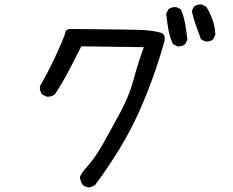

<svg xmlns="http://www.w3.org/2000/svg" viewBox="-20 -776 1040 857"><path d="M376 60.5Q360.4 58.6 348.6 48.8Q338.9 33.2 336.9 15.6Q338.9 0 372.1 -36.1Q405.3 -72.3 444.3 -142.1Q483.4 -211.9 520.5 -281.2Q557.6 -350.6 577.1 -423.8Q596.7 -497.1 622.1 -565.4L342.8 -569.3Q309.6 -502.9 283.2 -453.1Q256.8 -403.3 224.6 -354.5Q209 -342.8 187.5 -344.7L168 -354.5Q156.2 -370.1 158.2 -391.6Q193.4 -450.2 231 -532.2Q268.6 -614.3 271.5 -630.9Q274.4 -647.5 299.8 -646.5Q583 -644.5 624 -641.6Q665 -638.7 694.8 -630.9Q724.6 -623 711.9 -585Q667 -424.8 598.6 -272.5Q530.3 -120.1 405.3 48.8Q391.6 58.6 376 60.5ZM771.5 -569.3 752 -579.1Q737.3 -611.3 731.4 -645.5Q725.6 -679.7 721.7 -714.8L731.4 -734.4Q745.1 -746.1 767.6 -744.1L787.1 -734.4Q800.8 -703.1 806.6 -668.9Q812.5 -634.8 816.4 -598.6L806.6 -579.1Q793 -567.4 771.5 -569.3ZM896.5 -590.8 877 -600.6Q865.2 -632.8 854.5 -663.1Q843.8 -693.4 835.9 -726.6L845.7 -746.1Q859.4 -757.8 880.9 -755.9L900.4 -746.1Q918 -718.8 928.7 -687.5Q939.5 -656.2 941.4 -621.1L931.6 -600.6Q918 -588.9 896.5 -590.8Z"/></svg>

Font: NaikaiFont
Style: Regular
Weight: 400
Version: Version 1.67